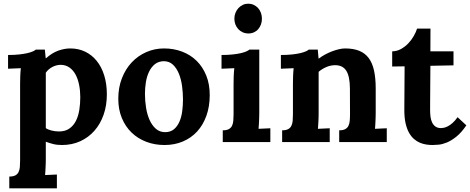

<svg xmlns="http://www.w3.org/2000/svg" viewBox="-20 -783 2590 1058"><path d="M313 -425.8Q288.1 -424.8 266.8 -413.1Q245.6 -401.4 232.4 -382.3V-77.1Q237.3 -73.2 245.4 -69.8Q253.4 -66.4 262.9 -64Q272.5 -61.5 283.2 -60.1Q293.9 -58.6 304.7 -58.6Q339.4 -58.6 362.1 -74.5Q384.8 -90.3 398.2 -116.7Q411.6 -143.1 417 -177.2Q422.4 -211.4 422.4 -247.6Q422.4 -282.7 416 -314.9Q409.7 -347.2 396.5 -371.8Q383.3 -396.5 362.5 -411.1Q341.8 -425.8 313 -425.8ZM90.8 -322.3Q90.8 -340.3 91.6 -362.5Q92.3 -384.8 94.7 -407.2L24.4 -404.3V-480Q59.1 -480 85.4 -482.9Q111.8 -485.8 130.6 -490.2Q149.4 -494.6 160.9 -499.8Q172.4 -504.9 177.7 -509.8H227.1L231.9 -461.9H233.4Q267.6 -492.2 301.8 -504.2Q335.9 -516.1 367.2 -516.1Q412.1 -516.1 449.2 -498.3Q486.3 -480.5 512.9 -447.5Q539.6 -414.6 554.2 -367.7Q568.8 -320.8 568.8 -262.7Q568.8 -202.1 551 -151.1Q533.2 -100.1 500.7 -63Q468.3 -25.9 422.6 -4.9Q377 16.1 321.3 16.1Q293.5 16.1 272.2 10.5Q251 4.9 232.4 -2V94.2Q232.4 101.6 232.2 111.8Q231.9 122.1 231.4 133.8Q231 145.5 230.2 158Q229.5 170.4 228.5 181.6L293.5 178.7V254.9H31.2V189.9Q52.2 189.9 64.2 183.6Q76.2 177.2 82 165.5Q87.9 153.8 89.4 137.5Q90.8 121.1 90.8 101.1Z M881.8 -445.8Q852.5 -444.8 833 -429Q813.5 -413.1 801.3 -387.7Q789.1 -362.3 783.9 -330.3Q778.8 -298.3 778.8 -265.6Q778.8 -227.1 784.9 -189.2Q791 -151.4 804.4 -121.6Q817.9 -91.8 839.1 -73.2Q860.4 -54.7 890.6 -54.7Q920.4 -55.2 939.2 -71.3Q958 -87.4 969 -113Q980 -138.7 984.1 -170.4Q988.3 -202.1 988.3 -234.4Q988.3 -271.5 983.2 -309.3Q978 -347.2 965.6 -377.4Q953.1 -407.7 932.9 -426.8Q912.6 -445.8 881.8 -445.8ZM883.8 -516.1Q937.5 -516.1 983.6 -498.5Q1029.8 -481 1063.5 -447.8Q1097.2 -414.6 1116.5 -366.9Q1135.7 -319.3 1135.7 -259.3Q1135.7 -196.3 1117.4 -145.3Q1099.1 -94.2 1066.2 -58.3Q1033.2 -22.5 987.3 -3.2Q941.4 16.1 886.7 16.1Q832.5 16.1 785.9 -1.7Q739.3 -19.5 705.1 -52.5Q670.9 -85.4 651.4 -132.6Q631.8 -179.7 631.8 -238.8Q631.8 -300.8 651.9 -352.1Q671.9 -403.3 706.3 -439.7Q740.7 -476.1 786.6 -496.1Q832.5 -516.1 883.8 -516.1Z M1408.7 -160.6Q1408.7 -153.3 1408.4 -143.1Q1408.2 -132.8 1407.7 -121.1Q1407.2 -109.4 1406.5 -96.9Q1405.8 -84.5 1404.8 -73.2L1469.7 -76.2V0H1207.5V-64.9Q1228.5 -64.9 1240.5 -71.3Q1252.4 -77.6 1258.3 -89.4Q1264.2 -101.1 1265.6 -117.4Q1267.1 -133.8 1267.1 -153.8V-319.8Q1267.1 -337.9 1267.8 -361.3Q1268.6 -384.8 1271 -407.2L1200.7 -404.3V-480Q1235.4 -480 1262 -482.9Q1288.6 -485.8 1307.4 -490.2Q1326.2 -494.6 1337.6 -499.8Q1349.1 -504.9 1354.5 -509.8H1408.7ZM1423.3 -680.2Q1423.3 -663.1 1418 -648.4Q1412.6 -633.8 1403.1 -622.6Q1393.6 -611.3 1379.6 -605Q1365.7 -598.6 1349.1 -598.6Q1332 -598.6 1317.6 -605Q1303.2 -611.3 1293 -622.6Q1282.7 -633.8 1277.1 -648.4Q1271.5 -663.1 1271.5 -680.2Q1271.5 -697.3 1277.6 -712.4Q1283.7 -727.5 1294.2 -738.8Q1304.7 -750 1318.4 -756.3Q1332 -762.7 1347.7 -762.7Q1363.8 -762.7 1377.7 -756.3Q1391.6 -750 1401.9 -738.8Q1412.1 -727.5 1417.7 -712.4Q1423.3 -697.3 1423.3 -680.2Z M2050.3 -160.6Q2050.3 -153.3 2050 -143.1Q2049.8 -132.8 2049.3 -121.1Q2048.8 -109.4 2048.1 -96.9Q2047.4 -84.5 2046.4 -73.2L2111.3 -76.2V0H1849.1V-64.9Q1870.1 -64.9 1882.1 -71.3Q1894 -77.6 1899.9 -89.4Q1905.8 -101.1 1907.2 -117.4Q1908.7 -133.8 1908.7 -153.8L1908.2 -296.4Q1907.7 -362.3 1888.2 -393.1Q1868.7 -423.8 1827.1 -423.8Q1801.3 -423.8 1777.1 -413.1Q1752.9 -402.3 1735.8 -387.2V-160.6Q1735.8 -153.3 1735.6 -143.1Q1735.4 -132.8 1734.9 -121.1Q1734.4 -109.4 1733.6 -96.9Q1732.9 -84.5 1731.9 -73.2L1796.9 -76.2V0H1534.7V-64.9Q1555.7 -64.9 1567.6 -71.3Q1579.6 -77.6 1585.4 -89.4Q1591.3 -101.1 1592.8 -117.4Q1594.2 -133.8 1594.2 -153.8V-322.3Q1594.2 -340.3 1595 -362.5Q1595.7 -384.8 1598.1 -407.2L1527.8 -404.3V-480Q1562.5 -480 1589.1 -482.9Q1615.7 -485.8 1634.5 -490.2Q1653.3 -494.6 1664.8 -499.8Q1676.3 -504.9 1681.6 -509.8H1731L1735.4 -460.4H1736.8Q1751.5 -471.7 1770.3 -481.9Q1789.1 -492.2 1808.8 -499.8Q1828.6 -507.3 1847.4 -511.7Q1866.2 -516.1 1881.3 -516.1Q1927.2 -516.1 1959.2 -503.2Q1991.2 -490.2 2011.5 -463.4Q2031.7 -436.5 2041 -394.5Q2050.3 -352.5 2050.3 -294.9Z M2141.1 -500Q2167 -500.5 2189.5 -512.9Q2211.9 -525.4 2229.7 -543.9Q2247.6 -562.5 2260 -584.5Q2272.5 -606.4 2278.3 -625.5H2352.1L2351.6 -500H2479V-422.9L2351.6 -420.4Q2351.1 -349.6 2350.8 -303Q2350.6 -256.3 2350.3 -228.3Q2350.1 -200.2 2350.1 -188.2Q2350.1 -176.3 2350.1 -174.3Q2350.1 -156.7 2352.3 -139.4Q2354.5 -122.1 2361.1 -108.2Q2367.7 -94.2 2379.6 -85.7Q2391.6 -77.1 2410.6 -77.1Q2417 -77.1 2426.5 -79.1Q2436 -81.1 2448 -87.2Q2460 -93.3 2473.6 -105.2Q2487.3 -117.2 2501.5 -137.2L2549.8 -92.3Q2522.5 -52.2 2495.1 -30.3Q2467.8 -8.3 2442.9 2Q2418 12.2 2397.5 14.2Q2377 16.1 2363.3 16.1Q2346.7 16.1 2328.9 13.4Q2311 10.7 2293.7 3.4Q2276.4 -3.9 2261 -17.3Q2245.6 -30.8 2233.6 -52.2Q2221.7 -73.7 2214.8 -104.2Q2208 -134.8 2208 -176.3L2209.5 -417.5L2141.1 -416.5Z"/></svg>

Font: DimaFred
Style: Bold
Weight: 800
Designer: R.Balvardi
Foundry: R.Balvardi (r.balvardi@gmail.com)
Version: Version 1.00;August 2, 2018;FontCreator 11.5.0.2427 64-bit